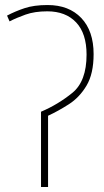

<svg xmlns="http://www.w3.org/2000/svg" viewBox="-20 -743 415 763"><path d="M169 -723Q115 -723 77.5 -710.5Q40 -698 8 -681L18 -658Q45 -672 81.5 -685Q118 -698 168 -698Q241 -698 282.5 -654Q324 -610 324 -526Q324 -420 267.5 -374Q211 -328 143 -299V0H171V-283Q212 -302 254 -329Q296 -356 324 -403Q352 -450 352 -528Q352 -620 303 -671.5Q254 -723 169 -723Z"/></svg>

Font: Noto Sans Display Thin
Style: Regular
Weight: 250
Designer: Monotype Design Team
Foundry: Monotype Imaging Inc.
Version: Version 1.900